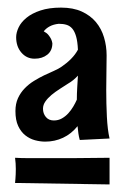

<svg xmlns="http://www.w3.org/2000/svg" viewBox="-20 -737 334 510"><path d="M191.9 -365.2Q189.5 -373.5 188.2 -382.8Q187 -392.1 186 -401.9Q169.4 -381.3 147.5 -371.1Q125.5 -360.8 100.1 -360.8Q86.9 -360.8 73 -364.5Q59.1 -368.2 47.4 -377.4Q35.6 -386.7 28.3 -402.3Q21 -418 21 -441.9Q21 -461.4 27.8 -476.3Q34.7 -491.2 45.7 -502.4Q56.6 -513.7 70.1 -522Q83.5 -530.3 97.2 -536.9Q110.8 -543.5 123.3 -548.8Q135.7 -554.2 144 -560.1Q158.2 -569.8 169.2 -581.1Q180.2 -592.3 187 -605Q186 -627 182.1 -640.4Q178.2 -653.8 171.9 -661.1Q165.5 -668.5 156.7 -671.1Q147.9 -673.8 136.2 -673.8Q122.1 -672.4 112.1 -667Q102.1 -661.6 96.2 -653.8Q104.5 -649.4 108.9 -643.8Q113.3 -638.2 115.7 -633.3Q118.2 -627.9 119.1 -622.1Q119.1 -602.5 105.7 -591.8Q92.3 -581.1 71.8 -581.1Q50.8 -581.1 36.9 -597.2Q22.9 -613.3 22.9 -638.2Q22.9 -650.4 29.5 -664.3Q36.1 -678.2 50.5 -689.9Q64.9 -701.7 87.6 -709.2Q110.4 -716.8 142.1 -716.8Q174.3 -716.8 197.3 -706.3Q220.2 -695.8 234.9 -678.2Q249.5 -660.6 256.3 -637.7Q263.2 -614.7 263.2 -589.8Q263.2 -569.3 262.7 -546.1Q262.2 -522.9 262.2 -498Q262.2 -461.4 263.9 -427Q265.6 -392.6 271 -369.1ZM271 -247.1 20 -251Q20.5 -256.3 21 -262.2Q21.5 -267.6 21.7 -273.9Q22 -280.3 22 -288.1Q22 -295.4 21.5 -303Q21 -310.5 20 -317.9Q35.6 -316.9 60.3 -316.9Q85 -316.9 112.8 -316.9Q140.6 -316.9 168.7 -316.9Q196.8 -316.9 219.7 -317.4Q246.6 -317.4 271 -317.9ZM187 -536.1Q181.2 -529.8 174.6 -524.4Q168 -519 161.1 -515.1Q150.4 -508.3 138.7 -500.7Q127 -493.2 116.9 -484.9Q106.9 -476.6 100.6 -467.5Q94.2 -458.5 94.2 -448.2Q94.2 -435.5 101.8 -426.3Q109.4 -417 123 -417Q134.8 -417 144.3 -422.4Q153.8 -427.7 161.4 -436Q168.9 -444.3 174.6 -453.9Q180.2 -463.4 184.1 -472.2Q184.1 -487.8 185.1 -504.2Q186 -520.5 187 -536.1Z"/></svg>

Font: Rum Raisin
Style: Regular
Weight: 400
Designer: Astigmatic (AOETI)
Foundry: Astigmatic (AOETI)
Version: Version 1.000